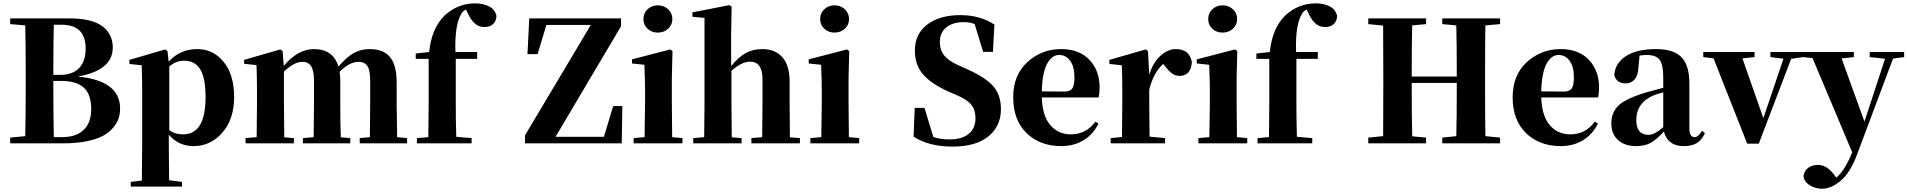

<svg xmlns="http://www.w3.org/2000/svg" viewBox="-20 -857 11405 1148"><path d="M301.8 -37.1H352.5Q434.6 -37.1 480 -80.1Q525.4 -123 525.4 -205.1Q525.4 -292 481.4 -332.5Q437.5 -373 346.7 -373H298.8Q298.8 -144.5 301.8 -37.1ZM348.6 -709H301.8Q298.8 -611.3 298.8 -409.2H337.9Q414.1 -409.2 453.1 -450.2Q492.2 -491.2 492.2 -566.4Q492.2 -709 348.6 -709ZM41 -747.1H392.6Q529.3 -747.1 591.8 -700.2Q654.3 -653.3 654.3 -572.3Q654.3 -436.5 445.3 -399.4Q698.2 -375 698.2 -208Q698.2 -176.8 689 -148.9Q679.7 -121.1 655.8 -92.8Q631.8 -64.5 594.7 -44.4Q557.6 -24.4 497.1 -12.2Q436.5 0 358.4 0H41V-34.2L130.9 -43Q133.8 -148.4 133.8 -364.3V-400.4Q133.8 -604.5 130.9 -705.1L41 -712.9Z M992.2 -459V-79.1Q1025.4 -53.7 1075.2 -53.7Q1209 -53.7 1209 -275.4Q1209 -392.6 1176.8 -443.4Q1144.5 -494.1 1082 -494.1Q1030.3 -494.1 992.2 -459ZM981.4 -551.8 988.3 -488.3Q1056.6 -563.5 1160.2 -563.5Q1254.9 -563.5 1317.4 -486.8Q1379.9 -410.2 1379.9 -276.4Q1379.9 -144.5 1309.6 -64Q1239.3 16.6 1136.7 16.6Q1047.9 16.6 989.3 -51.8V6.8Q989.3 64.5 991.2 220.7L1068.4 230.5V258.8H761.7V230.5L828.1 222.7Q830.1 64.5 830.1 6.8V-320.3Q830.1 -394.5 827.1 -466.8L753.9 -474.6V-499L967.8 -561.5Z M2354.5 -37.1 2414.1 -31.2V0H2130.9V-31.2L2191.4 -37.1Q2193.4 -152.3 2193.4 -238.3V-373Q2193.4 -437.5 2176.8 -462.4Q2160.2 -487.3 2123 -487.3Q2070.3 -487.3 2010.7 -427.7Q2014.6 -404.3 2014.6 -370.1V-238.3Q2014.6 -123 2017.6 -36.1L2074.2 -31.2V0H1791V-31.2L1855.5 -37.1Q1857.4 -152.3 1857.4 -238.3V-373Q1857.4 -433.6 1840.8 -460.4Q1824.2 -487.3 1788.1 -487.3Q1738.3 -487.3 1677.7 -428.7V-238.3Q1677.7 -153.3 1679.7 -36.1L1737.3 -31.2V0H1448.2V-31.2L1514.6 -37.1Q1516.6 -154.3 1516.6 -238.3V-321.3Q1516.6 -394.5 1513.7 -467.8L1439.5 -475.6V-499L1656.2 -561.5L1669.9 -551.8L1676.8 -462.9Q1760.7 -563.5 1857.4 -563.5Q1971.7 -563.5 2003.9 -459Q2052.7 -516.6 2095.7 -540Q2138.7 -563.5 2189.5 -563.5Q2273.4 -563.5 2312.5 -515.1Q2351.6 -466.8 2351.6 -364.3V-238.3Q2351.6 -207 2354.5 -37.1Z M2465.8 -537.1 2545.9 -545.9Q2560.5 -688.5 2638.7 -764.6Q2717.8 -836.9 2820.3 -836.9Q2869.1 -836.9 2904.3 -818.8Q2939.5 -800.8 2948.2 -762.7Q2948.2 -732.4 2929.2 -713.9Q2910.2 -695.3 2876 -695.3Q2816.4 -695.3 2781.2 -769.5L2765.6 -800.8Q2749 -791 2742.2 -780.3Q2697.3 -714.8 2703.1 -545.9H2833V-504.9H2705.1V-238.3Q2705.1 -140.6 2708 -39.1L2799.8 -31.2V0H2472.7V-31.2L2541 -37.1Q2543 -171.9 2543 -238.3V-504.9H2465.8Z M3646.5 -222.7H3701.2L3697.3 0H3119.1V-47.9L3512.7 -708H3247.1L3194.3 -533.2H3133.8L3144.5 -747.1H3693.4V-700.2L3301.8 -39.1H3590.8Z M3974.6 -685.1Q3949.2 -662.1 3913.1 -662.1Q3877 -662.1 3852.1 -685.1Q3827.1 -708 3827.1 -743.2Q3827.1 -778.3 3852.1 -801.8Q3877 -825.2 3913.1 -825.2Q3949.2 -825.2 3974.6 -801.8Q4000 -778.3 4000 -743.2Q4000 -708 3974.6 -685.1ZM3999 -37.1 4060.5 -31.2V0H3768.6V-31.2L3834 -37.1Q3836.9 -212.9 3836.9 -238.3V-318.4Q3836.9 -368.2 3833 -469.7L3758.8 -477.5V-502L3987.3 -561.5L4001 -551.8L3997.1 -391.6V-238.3Q3997.1 -152.3 3999 -37.1Z M4703.1 -36.1 4762.7 -31.2V0H4472.7V-31.2L4537.1 -37.1Q4539.1 -152.3 4539.1 -238.3V-381.8Q4539.1 -488.3 4465.8 -488.3Q4414.1 -488.3 4353.5 -433.6V-238.3Q4353.5 -153.3 4355.5 -36.1L4414.1 -31.2V0H4125V-31.2L4190.4 -37.1Q4192.4 -154.3 4192.4 -238.3V-750L4120.1 -756.8V-783.2L4340.8 -826.2L4354.5 -817.4L4351.6 -656.2V-461.9Q4396.5 -516.6 4439.5 -540Q4482.4 -563.5 4538.1 -563.5Q4614.3 -563.5 4657.7 -515.1Q4701.2 -466.8 4701.2 -368.2V-238.3Q4701.2 -151.4 4703.1 -36.1Z M5031.2 -685.1Q5005.9 -662.1 4969.7 -662.1Q4933.6 -662.1 4908.7 -685.1Q4883.8 -708 4883.8 -743.2Q4883.8 -778.3 4908.7 -801.8Q4933.6 -825.2 4969.7 -825.2Q5005.9 -825.2 5031.2 -801.8Q5056.6 -778.3 5056.6 -743.2Q5056.6 -708 5031.2 -685.1ZM5055.7 -37.1 5117.2 -31.2V0H4825.2V-31.2L4890.6 -37.1Q4893.6 -212.9 4893.6 -238.3V-318.4Q4893.6 -368.2 4889.6 -469.7L4815.4 -477.5V-502L5043.9 -561.5L5057.6 -551.8L5053.7 -391.6V-238.3Q5053.7 -152.3 5055.7 -37.1Z M5708 -467.8 5760.7 -444.3Q5874 -393.6 5919.4 -340.8Q5964.8 -288.1 5964.8 -204.1Q5964.8 -102.5 5889.6 -41.5Q5814.5 19.5 5675.8 19.5Q5533.2 19.5 5442.4 -40L5449.2 -211.9H5507.8L5560.5 -38.1Q5601.6 -23.4 5658.2 -23.4Q5731.4 -23.4 5772 -56.6Q5812.5 -89.8 5812.5 -148.4Q5812.5 -199.2 5788.1 -230Q5763.7 -260.7 5703.1 -287.1L5655.3 -307.6Q5549.8 -354.5 5500 -411.1Q5450.2 -467.8 5450.2 -554.7Q5450.2 -654.3 5524.4 -710.4Q5598.6 -766.6 5722.7 -766.6Q5839.8 -766.6 5925.8 -710L5917 -546.9H5858.4L5807.6 -712.9Q5781.2 -724.6 5742.2 -724.6Q5676.8 -724.6 5638.2 -693.4Q5599.6 -662.1 5599.6 -606.4Q5599.6 -556.6 5626 -524.9Q5652.3 -493.2 5708 -467.8Z M6209 -310.5 6344.7 -309.6Q6378.9 -309.6 6391.6 -328.6Q6404.3 -347.7 6404.3 -394.5Q6404.3 -458 6378.9 -493.2Q6353.5 -528.3 6312.5 -528.3Q6268.6 -528.3 6240.2 -474.6Q6211.9 -420.9 6209 -310.5ZM6529.3 -129.9 6547.9 -118.2Q6516.6 -53.7 6459 -18.6Q6401.4 16.6 6325.2 16.6Q6198.2 16.6 6118.2 -61Q6038.1 -138.7 6038.1 -275.4Q6038.1 -409.2 6123.5 -486.3Q6209 -563.5 6324.2 -563.5Q6433.6 -563.5 6494.1 -499Q6554.7 -434.6 6554.7 -335Q6554.7 -296.9 6548.8 -274.4H6209Q6212.9 -163.1 6260.3 -108.4Q6307.6 -53.7 6382.8 -53.7Q6474.6 -53.7 6529.3 -129.9Z M6843.8 -551.8 6851.6 -409.2Q6873 -482.4 6918 -522.9Q6962.9 -563.5 7009.8 -563.5Q7093.8 -563.5 7106.4 -484.4Q7099.6 -403.3 7033.2 -403.3Q7006.8 -403.3 6987.3 -418Q6967.8 -432.6 6944.3 -462.9L6934.6 -474.6Q6876 -420.9 6851.6 -321.3V-238.3Q6851.6 -157.2 6853.5 -40L6946.3 -31.2V0H6621.1V-31.2L6688.5 -38.1Q6690.4 -153.3 6690.4 -238.3V-321.3Q6690.4 -394.5 6687.5 -466.8L6613.3 -474.6V-499L6830.1 -561.5Z M7351.6 -685.1Q7326.2 -662.1 7290 -662.1Q7253.9 -662.1 7229 -685.1Q7204.1 -708 7204.1 -743.2Q7204.1 -778.3 7229 -801.8Q7253.9 -825.2 7290 -825.2Q7326.2 -825.2 7351.6 -801.8Q7377 -778.3 7377 -743.2Q7377 -708 7351.6 -685.1ZM7376 -37.1 7437.5 -31.2V0H7145.5V-31.2L7210.9 -37.1Q7213.9 -212.9 7213.9 -238.3V-318.4Q7213.9 -368.2 7210 -469.7L7135.7 -477.5V-502L7364.3 -561.5L7377.9 -551.8L7374 -391.6V-238.3Q7374 -152.3 7376 -37.1Z M7492.2 -537.1 7572.3 -545.9Q7586.9 -688.5 7665 -764.6Q7744.1 -836.9 7846.7 -836.9Q7895.5 -836.9 7930.7 -818.8Q7965.8 -800.8 7974.6 -762.7Q7974.6 -732.4 7955.6 -713.9Q7936.5 -695.3 7902.3 -695.3Q7842.8 -695.3 7807.6 -769.5L7792 -800.8Q7775.4 -791 7768.6 -780.3Q7723.6 -714.8 7729.5 -545.9H7859.4V-504.9H7731.4V-238.3Q7731.4 -140.6 7734.4 -39.1L7826.2 -31.2V0H7499V-31.2L7567.4 -37.1Q7569.3 -171.9 7569.3 -238.3V-504.9H7492.2Z M8949.2 -712.9 8861.3 -705.1Q8859.4 -603.5 8859.4 -394.5V-350.6Q8859.4 -145.5 8861.3 -43L8949.2 -34.2V0H8603.5V-34.2L8687.5 -43Q8690.4 -141.6 8690.4 -361.3H8420.9Q8420.9 -143.6 8423.8 -42L8506.8 -34.2V0H8161.1V-34.2L8250 -43Q8251 -143.6 8251 -350.6V-394.5Q8251 -602.5 8250 -704.1L8161.1 -712.9V-747.1H8506.8V-712.9L8423.8 -705.1Q8420.9 -605.5 8420.9 -399.4H8690.4Q8690.4 -604.5 8687.5 -705.1L8603.5 -712.9V-747.1H8949.2Z M9195.3 -310.5 9331.1 -309.6Q9365.2 -309.6 9377.9 -328.6Q9390.6 -347.7 9390.6 -394.5Q9390.6 -458 9365.2 -493.2Q9339.8 -528.3 9298.8 -528.3Q9254.9 -528.3 9226.6 -474.6Q9198.2 -420.9 9195.3 -310.5ZM9515.6 -129.9 9534.2 -118.2Q9502.9 -53.7 9445.3 -18.6Q9387.7 16.6 9311.5 16.6Q9184.6 16.6 9104.5 -61Q9024.4 -138.7 9024.4 -275.4Q9024.4 -409.2 9109.9 -486.3Q9195.3 -563.5 9310.5 -563.5Q9419.9 -563.5 9480.5 -499Q9541 -434.6 9541 -335Q9541 -296.9 9535.2 -274.4H9195.3Q9199.2 -163.1 9246.6 -108.4Q9293.9 -53.7 9369.1 -53.7Q9460.9 -53.7 9515.6 -129.9Z M9924.8 -96.7V-304.7Q9887.7 -294.9 9870.1 -288.1Q9763.7 -244.1 9763.7 -138.7Q9763.7 -50.8 9837.9 -50.8Q9873 -50.8 9924.8 -96.7ZM9710.9 -503.9 9727.5 -509.8ZM10157.2 -75.2 10173.8 -60.5Q10155.3 -19.5 10125.5 -1.5Q10095.7 16.6 10046.9 16.6Q9952.1 16.6 9928.7 -70.3Q9885.7 -23.4 9850.6 -3.4Q9815.4 16.6 9759.8 16.6Q9694.3 16.6 9654.3 -20Q9614.3 -56.6 9614.3 -119.1Q9614.3 -187.5 9660.6 -229Q9707 -270.5 9827.1 -305.7Q9902.3 -326.2 9924.8 -332V-392.6Q9924.8 -470.7 9903.3 -499.5Q9881.8 -528.3 9825.2 -528.3Q9802.7 -528.3 9783.2 -524.4L9776.4 -453.1Q9774.4 -405.3 9753.4 -381.8Q9732.4 -358.4 9701.2 -358.4Q9643.6 -358.4 9631.8 -409.2Q9637.7 -480.5 9702.6 -522Q9767.6 -563.5 9881.8 -563.5Q9987.3 -563.5 10034.2 -514.6Q10081.1 -465.8 10081.1 -357.4V-87.9Q10081.1 -37.1 10112.3 -37.1Q10133.8 -37.1 10157.2 -75.2Z M10760.7 -545.9V-515.6L10689.5 -504.9L10496.1 2H10426.8L10225.6 -507.8L10164.1 -515.6V-545.9H10470.7V-515.6L10398.4 -507.8L10523.4 -150.4L10643.6 -505.9L10565.4 -515.6V-545.9Z M11365.2 -545.9V-515.6L11298.8 -506.8L11083 68.4Q11043 175.8 10985.8 223.6Q10928.7 271.5 10875 271.5Q10832 271.5 10798.3 249Q10764.6 226.6 10763.7 193.4Q10769.5 161.1 10793.5 145Q10817.4 128.9 10849.6 128.9Q10900.4 128.9 10943.4 183.6L10960 205.1Q11010.7 162.1 11054.7 53.7L10817.4 -509.8L10759.8 -515.6V-545.9H11064.5V-515.6L10991.2 -507.8L11127.9 -129.9L11251 -505.9L11159.2 -515.6V-545.9Z"/></svg>

Font: Bpmf Zihi Serif Heavy
Style: Heavy
Weight: 900
Foundry: But Ko
Version: Version 1.320